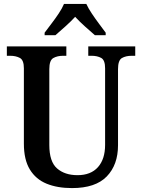

<svg xmlns="http://www.w3.org/2000/svg" viewBox="-20 -951 725 981"><path d="M348 10Q273 10 218 -12.5Q163 -35 132.5 -85Q102 -135 102 -217V-602Q102 -644 81.5 -655Q61 -666 32 -666H15V-714H319V-666H302Q273 -666 252.5 -654.5Q232 -643 232 -598V-210Q232 -125 271.5 -90.5Q311 -56 376 -56Q444 -56 480.5 -97Q517 -138 517 -211V-602Q517 -644 497 -655Q477 -666 448 -666H431V-714H671V-666H653Q623 -666 603 -654.5Q583 -643 583 -598V-209Q583 -109 525.5 -49.5Q468 10 348 10ZM208 -784Q222 -803 242 -829Q262 -855 280 -882Q298 -909 307 -931H421Q431 -909 449 -882Q467 -855 486.5 -829Q506 -803 520 -784V-771H465Q444 -789 414.5 -815.5Q385 -842 364 -865Q343 -842 314 -816Q285 -790 263 -771H208Z"/></svg>

Font: Noto Serif Ethiopic SemiCondensed SemiBold
Style: Regular
Weight: 600
Width: 4
Designer: Monotype Design Team
Foundry: Monotype Imaging Inc.
Version: Version 2.102; ttfautohint (v1.8.4.7-5d5b)